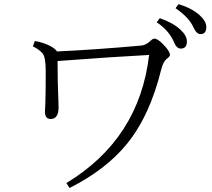

<svg xmlns="http://www.w3.org/2000/svg" viewBox="-20 -886 1040 941"><path d="M259.3 -633.8Q440.9 -642.1 671.9 -662.6Q696.3 -665 717.8 -686Q729 -696.8 736.8 -696.8Q752 -696.8 779.8 -668.9Q813 -634.8 813 -616.7Q813 -609.9 798.8 -598.6Q780.8 -585.9 771 -548.8Q714.8 -317.9 599.6 -177.7Q497.1 -53.7 321.3 35.2L305.2 11.2Q662.6 -205.1 710.9 -616.7Q540 -607.9 262.2 -586.9Q262.2 -477.1 266.1 -396Q267.1 -383.8 267.1 -360.8Q267.1 -302.7 228 -302.7Q200.2 -302.7 200.2 -339.8Q200.2 -344.7 202.1 -374.5Q204.1 -427.7 204.1 -536.6Q204.1 -607.4 188 -625Q170.4 -645 141.1 -658.7L150.9 -685.1Q192.4 -677.7 224.1 -661.6Q250.5 -647.9 259.3 -633.8ZM763.2 -796.9Q828.1 -774.4 864.3 -740.7Q896 -711.4 896 -683.1Q896 -647.9 866.2 -647.9Q845.2 -647.9 833 -678.7Q809.6 -735.4 748 -776.9ZM855 -865.7Q918.9 -846.7 958 -812Q991.2 -781.7 991.2 -753.9Q991.2 -718.8 962.4 -718.8Q942.9 -718.8 928.2 -752Q905.8 -801.3 840.3 -845.7Z"/></svg>

Font: I.MingCP
Style: Regular
Weight: 400
Designer: I.Font Project
Version: Version 8.000; Sep 06, 2022